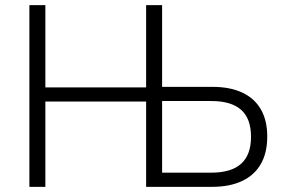

<svg xmlns="http://www.w3.org/2000/svg" viewBox="-20 -725 1110 745"><path d="M94 0V-705H156V-386H547V-705H609V-388H804Q872 -388 919.5 -366Q967 -344 992 -301Q1017 -258 1017 -195Q1017 -132 992 -88.5Q967 -45 919 -22.5Q871 0 803 0H547V-331H156V0ZM609 -55H799Q877 -55 915.5 -89.5Q954 -124 954 -194Q954 -265 915.5 -299Q877 -333 800 -333H609Z"/></svg>

Font: Nunito Sans 10pt SemiCondensed Light
Style: Regular
Weight: 300
Width: 4
Designer: Vernon Adams
Foundry: Vernon Adams
Version: Version 3.101;gftools[0.9.27]